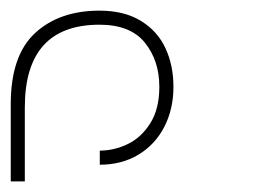

<svg xmlns="http://www.w3.org/2000/svg" viewBox="-252 -952 496 359"><path d="M45.9 -789.6Q45.9 -838.9 18.8 -872.3Q-8.3 -905.8 -65.9 -905.8Q-205.6 -905.8 -205.6 -751V-612.8H-231.9V-757.3Q-231.9 -848.1 -186.5 -890.1Q-141.1 -932.1 -65.9 -932.1Q-20 -932.1 11.2 -913.1Q42.5 -894 57.4 -861.8Q72.3 -829.6 72.3 -789.6Q72.3 -748 55.2 -714.8Q38.1 -681.6 6.8 -662.8Q-24.4 -644 -65.4 -644V-670.4Q-38.6 -670.4 -13.2 -682.6Q12.2 -694.8 29.1 -721.7Q45.9 -748.5 45.9 -789.6Z"/></svg>

Font: Mardoto Thin
Style: Regular
Weight: 250
Designer: Christian Robertson, Vahan Hovhannisyan
Foundry: Google
Version: Version 1.000